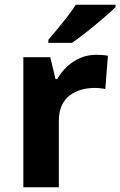

<svg xmlns="http://www.w3.org/2000/svg" viewBox="-20 -786 505 806"><path d="M383 -556Q394 -556 409 -555Q424 -554 433 -552L422 -412Q415 -414 401.5 -415.5Q388 -417 378 -417Q349 -417 322 -409.5Q295 -402 273.5 -386Q252 -370 239.5 -343.5Q227 -317 227 -278V0H78V-546H191L213 -454H220Q236 -482 260 -505Q284 -528 315.5 -542Q347 -556 383 -556ZM465 -756Q451 -742 428 -722Q405 -702 378.5 -680Q352 -658 326.5 -638.5Q301 -619 282 -606H183V-619Q199 -638 220.5 -663.5Q242 -689 263 -716.5Q284 -744 298 -766H465Z"/></svg>

Font: Noto Sans Gujarati
Style: Regular
Weight: 400
Designer: Jelle Bosma - Monotype Design Team, Universal Thirst
Foundry: Monotype Imaging Inc.
Version: Version 2.102